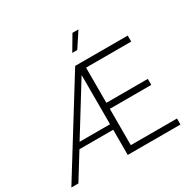

<svg xmlns="http://www.w3.org/2000/svg" viewBox="-191 -1101 1308 1300"><g transform="rotate(-30 463.0 -451.5)"><path d="M5 0H60L182 -197H446V0H858V-47H497V-331H821V-378H497V-653H850V-700H439ZM466 -786H505L582 -903H535ZM208 -240 446 -625V-240Z"/></g></svg>

Font: Chess Sans Light
Style: Regular
Weight: 300
Designer: Wolf Bōese
Foundry: Wolf Bōese
Version: Version 7.223;Glyphs 3.3 (3306)